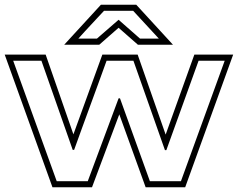

<svg xmlns="http://www.w3.org/2000/svg" viewBox="-37 -783 1011 816"><path d="M954 -551 750 13H582L470 -297L354 13H186L-17 -551H157L275 -212L398 -551H548L667 -211L789 -551ZM807 -525 670 -145H664L530 -525H416Q400 -481 382.5 -432.5Q365 -384 347 -335.5Q329 -287 311.5 -238.5Q294 -190 278 -146H272L139 -525H19Q66 -394 111.5 -269Q157 -144 204 -13H336L467 -365H473L600 -13H732L918 -525ZM549 -593 467 -665Q447 -648 426 -629Q405 -610 385 -593H236L392 -763H542L698 -593ZM638 -619 529 -737H405Q390 -721 377 -707L351 -679Q338 -665 324.5 -650.5Q311 -636 296 -619H375L467 -699L558 -619Z"/></svg>

Font: CMG Sans Outline
Style: Outline
Weight: 700
Designer: Julieta Ulanovsky
Foundry: Julieta Ulanovsky
Version: Version 7.200